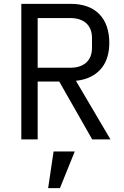

<svg xmlns="http://www.w3.org/2000/svg" viewBox="-20 -718 640 989"><path d="M174 -297.9H285.2L454.9 0H549L371.1 -301.8C432.2 -307.9 478 -333.1 507.1 -372.2C530.9 -404.1 543 -447.1 543 -497.2C543 -622.9 473 -698.2 344.1 -698.2H89.8V0H174ZM174 -369V-625H342C411.9 -625 453.8 -588.1 453.8 -523.1V-470.9C453.8 -405.9 411.9 -369 342 -369ZM228 251.1H288.7L365.1 62.1H256Z"/></svg>

Font: Margiela Mono
Style: Regular
Weight: 400
Designer: Mike Abbink, Paul van der Laan, Pieter van Rosmalen
Foundry: Bold Monday
Version: Version 2.003 2021